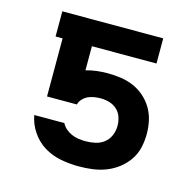

<svg xmlns="http://www.w3.org/2000/svg" viewBox="-85 -616 721 715"><g transform="rotate(15 275.0 -259.0)"><path d="M278 12Q244 12 209 5.5Q174 -1 144.5 -19Q115 -37 95 -66.5Q75 -96 69 -130H185Q191 -118 201.5 -109Q212 -100 224.5 -94.5Q237 -89 251 -87Q265 -85 278 -85Q297 -85 315.5 -89Q334 -93 349 -104.5Q364 -116 371.5 -134Q379 -152 379 -171Q379 -188 373.5 -204.5Q368 -221 355.5 -232.5Q343 -244 326.5 -249Q310 -254 293 -254Q280 -254 267.5 -252Q255 -250 244 -245Q233 -240 224 -230.5Q215 -221 212 -209H97V-433H70V-530H459V-433H210V-340Q230 -346 251 -348.5Q272 -351 293 -351Q318 -351 343.5 -347.5Q369 -344 392.5 -334Q416 -324 435.5 -307Q455 -290 468 -268Q481 -246 486.5 -221Q492 -196 492 -170Q492 -143 486 -117Q480 -91 465 -69Q450 -47 428.5 -30.5Q407 -14 382.5 -4.5Q358 5 331.5 8.5Q305 12 278 12Z"/></g></svg>

Font: Lode Term
Style: Bold
Weight: 700
Monospace: yes
Designer: Belleve Invis
Foundry: Belleve Invis
Version: Version 29.2.0